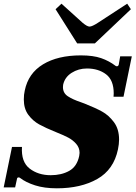

<svg xmlns="http://www.w3.org/2000/svg" viewBox="-25 -1010 734 1040"><path d="M276 -960 308 -990 422 -887Q447 -866 460 -866Q474 -866 506 -887L664 -990L684 -960L489 -775H393ZM84 -46Q81 -49 76 -49Q68 -49 67 -41L57 5H-5L40 -214H94Q89 -133 135.5 -97Q182 -61 250 -61Q308 -61 350 -84.5Q392 -108 404 -165Q406 -177 406 -182Q406 -210 387.5 -231Q369 -252 344 -265Q319 -278 279 -294Q222 -317 187.5 -336Q153 -355 128.5 -388Q104 -421 104 -471Q104 -498 109 -519Q128 -613 208 -661.5Q288 -710 413 -710Q480 -710 523 -695Q566 -680 600 -654Q601 -653 603 -652Q605 -651 608 -651Q615 -651 618 -659L626 -705H689L644 -486H590L591 -504Q591 -576 549.5 -607.5Q508 -639 446 -639Q400 -639 363 -615.5Q326 -592 317 -551Q316 -546 316 -538Q316 -506 342.5 -488.5Q369 -471 414 -456L433 -449Q491 -426 527.5 -406Q564 -386 592 -348.5Q620 -311 620 -254Q620 -230 614 -201Q591 -91 502 -40.5Q413 10 283 10Q215 10 165 -6Q115 -22 84 -46Z"/></svg>

Font: Taviraj Black
Style: Italic
Weight: 900
Italic angle: -12°
Designer: Katatrad Team
Foundry: CadsonDemak
Version: Version 1.001